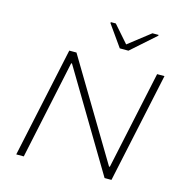

<svg xmlns="http://www.w3.org/2000/svg" viewBox="-129 -1039 1116 1159"><g transform="rotate(15 429.0 -459.5)"><path d="M76 0 223 -688H268L636 -74H641L772 -688H818L671 0H628L259 -617H254L123 0ZM514 -780 420 -913 421 -919H452L545 -813L681 -919H720L718 -913L568 -780Z"/></g></svg>

Font: Saira Expanded ExtraLight
Style: Italic
Weight: 250
Width: 7
Italic angle: -12°
Designer: Hector Gatti with collaboration of the Omnibus-Type team
Foundry: Omnibus-Type
Version: Version 1.101